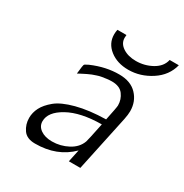

<svg xmlns="http://www.w3.org/2000/svg" viewBox="-158 -793 890 927"><g transform="rotate(30 287.5 -329.5)"><path d="M76.2 -85.9Q76.2 -115.7 90.6 -143.8Q105 -171.9 138.4 -199.5Q171.9 -227.1 240 -245.1Q308.1 -263.2 401.9 -265.1Q418 -341.3 418 -352.1Q418 -385.3 398.4 -411.6Q378.9 -438 335 -438Q320.8 -438 306.4 -436Q292 -434.1 280 -432.1Q268.1 -430.2 255.1 -425.5Q242.2 -420.9 233.6 -418Q225.1 -415 213.1 -408.9Q201.2 -402.8 196 -400.4Q190.9 -397.9 180.9 -392.6Q170.9 -387.2 168.9 -386.2Q169.9 -392.1 170.9 -402.8Q173.8 -431.6 176 -437.3Q178.2 -442.9 188 -446.8Q193.8 -449.7 198.2 -452.1Q275.4 -485.4 349.1 -484.9Q413.1 -484.9 448 -448Q482.9 -411.1 482.9 -356.9Q482.9 -337.9 477.1 -310.1L411.1 0H347.2L361.8 -68.8Q284.7 8.3 162.1 7.8Q116.2 7.8 96.2 -21Q76.2 -49.8 76.2 -85.9ZM140.1 -104Q140.1 -76.2 164.6 -59.1Q189 -42 228 -42Q274.9 -42 316.4 -64Q357.9 -85.9 372.1 -125Q375 -131.8 396 -233.9Q278.8 -232.9 209.5 -194.3Q140.1 -155.8 140.1 -104ZM230 -640.1Q230 -654.3 232.9 -667H283.2Q282.2 -661.1 282.2 -650.9Q282.2 -620.1 311.5 -600.6Q340.8 -581.1 384.8 -581.1Q432.6 -581.1 473.9 -604Q515.1 -627 523.9 -666V-667H575.2Q559.1 -603 500 -564.5Q440.9 -525.9 374 -525.9Q312 -525.9 271 -558.1Q230 -590.3 230 -640.1Z"/></g></svg>

Font: CMU Bright
Style: Oblique
Weight: 500
Italic angle: -12°
Version: Version 0.7.0